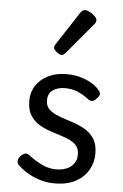

<svg xmlns="http://www.w3.org/2000/svg" viewBox="-58 -880 600 940"><g transform="rotate(5 242.0 -410.0)"><path d="M246 19Q206 19 170.5 7.5Q135 -4 107.5 -21.5Q80 -39 63 -57Q56 -65 57 -77Q58 -89 71 -102Q82 -112 91 -114Q100 -116 111 -108Q147 -80 180.5 -65Q214 -50 247 -50Q276 -50 298.5 -59Q321 -68 334.5 -86.5Q348 -105 348 -131Q348 -163 329 -180.5Q310 -198 280.5 -208.5Q251 -219 218 -229Q185 -239 155.5 -255Q126 -271 107 -299Q88 -327 88 -374Q88 -416 109.5 -448.5Q131 -481 169.5 -500Q208 -519 258 -519Q297 -519 328 -510Q359 -501 382.5 -487Q406 -473 420 -456Q431 -444 429.5 -434Q428 -424 416 -413Q405 -400 394.5 -399Q384 -398 372 -407Q345 -428 317.5 -439Q290 -450 257 -450Q222 -450 198 -433.5Q174 -417 174 -383Q174 -354 192.5 -337.5Q211 -321 240.5 -310Q270 -299 303.5 -288.5Q337 -278 366.5 -261.5Q396 -245 414.5 -217Q433 -189 433 -143Q433 -101 412.5 -64Q392 -27 350.5 -4Q309 19 246 19ZM227 -610Q216 -610 201 -622Q186 -634 186 -644Q186 -647 187 -650Q188 -653 192 -660L299 -824Q304 -832 309.5 -835.5Q315 -839 323 -839Q333 -839 346.5 -831.5Q360 -824 370.5 -813.5Q381 -803 381 -794Q381 -787 378.5 -782.5Q376 -778 369 -770L246 -623Q234 -610 227 -610Z"/></g></svg>

Font: Playwrite IT Trad
Style: Regular
Weight: 400
Designer: Veronika Burian, José Scaglione
Foundry: TypeTogether
Version: Version 1.002